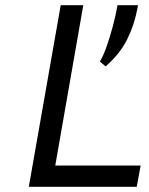

<svg xmlns="http://www.w3.org/2000/svg" viewBox="-20 -720 576 740"><path d="M91 0 214 -700H301L193 -82H522L507 0ZM387 -464 365 -483Q377 -502 390 -538.2Q403 -574.5 414.5 -617.5Q426 -660.5 433 -700H512L510 -689Q498 -624 470 -568Q442 -512 387 -464Z"/></svg>

Font: Overpass
Style: Italic
Weight: 400
Italic angle: -10°
Designer: Delve Withrington, Dave Bailey, Thomas Jockin
Foundry: Delve Fonts LLC
Version: Version 4.000